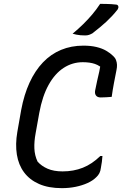

<svg xmlns="http://www.w3.org/2000/svg" viewBox="-20 -957 640 997"><path d="M301 20Q232 20 183 -1.5Q134 -23 105 -62Q76 -101 67.5 -154.5Q59 -208 70 -272L90 -386Q105 -466 133.5 -528Q162 -590 203 -633Q244 -676 297 -698Q350 -720 413 -720Q451 -720 480.5 -713Q510 -706 531.5 -693.5Q553 -681 568 -666Q578 -657 582.5 -645Q587 -633 587.5 -620.5Q588 -608 585 -594Q578 -559 571.5 -524.5Q565 -490 560 -454Q546 -453 532 -452Q518 -451 503 -451Q486 -451 478.5 -461Q471 -471 474 -487Q479 -514 484.5 -537.5Q490 -561 495.5 -585.5Q501 -610 504 -639L520 -594Q499 -616 473 -625Q447 -634 410 -634Q356 -634 310.5 -604.5Q265 -575 232.5 -516.5Q200 -458 184 -371L165 -265Q157 -222 158.5 -186Q160 -150 175 -118Q195 -95 227 -81Q259 -67 305 -67Q362 -67 410 -86Q458 -105 501 -147H512Q511 -140 510.5 -132Q510 -124 509 -116.5Q508 -109 506.5 -101.5Q505 -94 504 -86Q502 -69 496 -57.5Q490 -46 479 -36Q462 -19 434.5 -6.5Q407 6 373 13Q339 20 301 20ZM500 -937Q519 -937 532.5 -936.5Q546 -936 558 -935.5Q570 -935 585 -933Q593 -931 594.5 -923.5Q596 -916 591 -908Q576 -889 562 -874Q548 -859 533 -845Q518 -831 500.5 -816.5Q483 -802 460 -784Q451 -779 442.5 -776Q434 -773 422 -773Q409 -773 398 -774Q387 -775 377 -777Q367 -779 357 -782Q387 -807 412 -831.5Q437 -856 459 -882Q481 -908 500 -937Z"/></svg>

Font: Rec Mono Semicasual
Style: Italic
Weight: 400
Italic angle: -10°
Version: Version 1.085; ttfautohint (v1.8.4.7-5d5b)